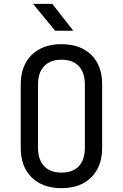

<svg xmlns="http://www.w3.org/2000/svg" viewBox="-20 -970 640 1000"><path d="M300 10Q202 10 145 -46Q88 -102 88 -200V-530Q88 -628 145 -684Q202 -740 300 -740Q398 -740 455 -684.5Q512 -629 512 -531V-200Q512 -102 455 -46Q398 10 300 10ZM300 -71Q359 -71 390.5 -104.5Q422 -138 422 -200V-530Q422 -592 390.5 -625.5Q359 -659 300 -659Q242 -659 210 -625.5Q178 -592 178 -530V-200Q178 -138 210 -104.5Q242 -71 300 -71ZM267 -810 152 -950H252L362 -810Z"/></svg>

Font: NKDuy Mono
Style: Regular
Weight: 400
Monospace: yes
Designer: NKDuy
Foundry: NKDuy
Version: Version 2.251; ttfautohint (v1.8.4.7-5d5b)